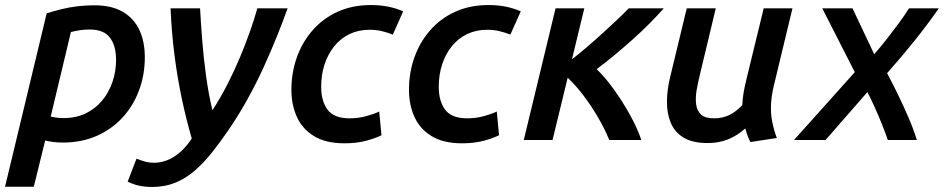

<svg xmlns="http://www.w3.org/2000/svg" viewBox="-46 -555 3741 761"><path d="M-26 185 139 -502Q167 -511 197 -518.5Q227 -526 260 -530Q293 -534 328 -534Q397 -534 441 -508Q485 -482 506.5 -436Q528 -390 528 -328Q528 -258 505 -196.5Q482 -135 439 -88.5Q396 -42 336.5 -16Q277 10 203 10Q185 10 167.5 8Q150 6 133 2L88 185ZM206 -87Q255 -87 293.5 -105.5Q332 -124 358.5 -156Q385 -188 399.5 -229.5Q414 -271 414 -318Q414 -374 389.5 -406Q365 -438 310 -438Q291 -438 272.5 -435.5Q254 -433 235 -428L155 -93Q168 -90 180.5 -88.5Q193 -87 206 -87Z M557 186Q529 186 505.5 181Q482 176 460 165L495 74Q513 81 529 85.5Q545 90 565 90Q607 90 645.5 65Q684 40 714 -6Q692 -82 674.5 -164.5Q657 -247 645.5 -337Q634 -427 630 -522H747Q750 -466 755.5 -395Q761 -324 771 -252Q781 -180 796 -118Q829 -169 856 -222Q883 -275 905 -327.5Q927 -380 944.5 -429.5Q962 -479 974 -522H1094Q1075 -469 1051 -409.5Q1027 -350 998.5 -287.5Q970 -225 934.5 -161Q899 -97 857 -36Q825 11 792.5 51.5Q760 92 724.5 122.5Q689 153 648 169.5Q607 186 557 186Z M1319 13Q1246 13 1199.5 -15Q1153 -43 1131 -91Q1109 -139 1109 -199Q1109 -267 1130.5 -327.5Q1152 -388 1193 -435Q1234 -482 1292.5 -508.5Q1351 -535 1424 -535Q1462 -535 1493.5 -528.5Q1525 -522 1552 -510L1511 -418Q1490 -426 1468 -431.5Q1446 -437 1419 -437Q1375 -437 1339.5 -420Q1304 -403 1279 -372Q1254 -341 1240.5 -300Q1227 -259 1227 -211Q1227 -154 1252.5 -120Q1278 -86 1340 -86Q1375 -86 1407 -95Q1439 -104 1457 -113L1466 -19Q1442 -7 1405 3Q1368 13 1319 13Z M1785 13Q1712 13 1665.5 -15Q1619 -43 1597 -91Q1575 -139 1575 -199Q1575 -267 1596.5 -327.5Q1618 -388 1659 -435Q1700 -482 1758.5 -508.5Q1817 -535 1890 -535Q1928 -535 1959.5 -528.5Q1991 -522 2018 -510L1977 -418Q1956 -426 1934 -431.5Q1912 -437 1885 -437Q1841 -437 1805.5 -420Q1770 -403 1745 -372Q1720 -341 1706.5 -300Q1693 -259 1693 -211Q1693 -154 1718.5 -120Q1744 -86 1806 -86Q1841 -86 1873 -95Q1905 -104 1923 -113L1932 -19Q1908 -7 1871 3Q1834 13 1785 13Z M2030 0 2156 -522H2270L2221 -320Q2252 -344 2284.5 -372Q2317 -400 2347 -427.5Q2377 -455 2403 -479.5Q2429 -504 2446 -522H2585Q2561 -495 2529.5 -463Q2498 -431 2462 -399Q2426 -367 2389.5 -336.5Q2353 -306 2319 -281Q2354 -247 2389 -198Q2424 -149 2452.5 -97Q2481 -45 2496 0H2369Q2350 -46 2323 -92Q2296 -138 2265.5 -178Q2235 -218 2204 -247L2144 0Z M2759 12Q2699 12 2663.5 -9.5Q2628 -31 2612.5 -68.5Q2597 -106 2597.5 -153Q2598 -200 2610 -249L2676 -522H2791L2729 -263Q2721 -231 2715.5 -200Q2710 -169 2713 -143Q2716 -117 2732 -101.5Q2748 -86 2784 -86Q2817 -86 2843.5 -98.5Q2870 -111 2896 -138Q2897 -156 2899.5 -175.5Q2902 -195 2906.5 -214.5Q2911 -234 2915 -251L2981 -522H3095L3021 -215Q3012 -178 3010 -142.5Q3008 -107 3014.5 -73.5Q3021 -40 3033 -8L2928 8Q2922 -4 2917 -17.5Q2912 -31 2908 -46Q2877 -18 2840.5 -3Q2804 12 2759 12Z M3101 0 3342 -269 3213 -522H3333L3419 -340Q3446 -371 3470.5 -402.5Q3495 -434 3517.5 -464.5Q3540 -495 3557 -522H3675Q3632 -460 3580 -395Q3528 -330 3470 -265Q3493 -222 3514.5 -177.5Q3536 -133 3555 -89Q3574 -45 3588 0H3473Q3462 -32 3448.5 -65.5Q3435 -99 3420.5 -131Q3406 -163 3392 -190L3226 0Z"/></svg>

Font: Ubuntu Sans SemiBold
Style: Italic
Weight: 600
Italic angle: -13.5°
Designer: Dalton Maag Ltd
Foundry: Dalton Maag Ltd
Version: Version 1.006